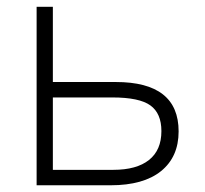

<svg xmlns="http://www.w3.org/2000/svg" viewBox="-20 -551 609 571"><path d="M137.2 -307.1H324.2Q511.2 -307.1 511.2 -160.2Q511.2 -84.5 459 -42.2Q406.7 0 309.1 0H88.9V-530.8H137.2ZM137.2 -261.2V-45.9H316.9Q386.2 -45.9 423.1 -75.2Q460 -104.5 460 -161.1Q460 -213.9 427.2 -237.5Q394.5 -261.2 314 -261.2Z"/></svg>

Font: JBL Sans
Style: Light
Weight: 300
Version: Version 1.10